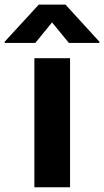

<svg xmlns="http://www.w3.org/2000/svg" viewBox="-101 -792 440 812"><path d="M195.3 0H44.4V-545.9H195.3ZM-81.1 -610.4V-615.7L63 -772.5H175.8L319.3 -615.7V-610.4H190.4L119.1 -697.3L48.3 -610.4Z"/></svg>

Font: Inter Tight Stencil
Style: Bold
Weight: 700
Designer: Rasmus Andersson
Foundry: rsms
Version: Version 3.004;Glyphs 3.1.2 (3151)